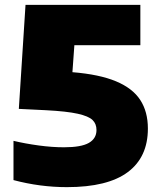

<svg xmlns="http://www.w3.org/2000/svg" viewBox="-20 -760 653 790"><path d="M588.5 -231Q588.5 -113.5 505.8 -51.8Q423 10 255.5 10Q144.5 10 35.5 -19V-180.5Q84 -169 139 -161.5Q194 -154 243.5 -154Q314 -154 345.5 -172Q377 -190 377 -225Q377 -250.5 360.8 -266.2Q344.5 -282 299.8 -292Q255 -302 169.5 -306.5L57.5 -312L85 -740H557.5V-574H286L278 -463Q389 -454 457.2 -425.5Q525.5 -397 557 -348.8Q588.5 -300.5 588.5 -231Z"/></svg>

Font: Encode Sans Semi Expanded Black
Style: Regular
Weight: 900
Width: 6
Designer: Multiple Designers
Foundry: Impallari Type
Version: Version 2.000